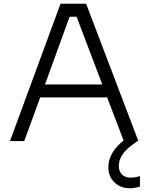

<svg xmlns="http://www.w3.org/2000/svg" viewBox="-20 -750 789 1021"><path d="M108.9 0H33.2L301.8 -730H438L715.8 0H710.9L681.2 22Q611.8 73.2 611.8 132.8Q611.8 160.6 628.7 177.7Q645.5 194.8 674.8 194.8Q701.2 194.8 724.1 186V242.2Q696.8 251 670.9 251Q620.6 251 588.4 219.7Q556.2 188.5 556.2 139.2Q556.2 62 637.2 -2.9L549.8 -231.9H193.8ZM219.2 -300.8H523.9L387.2 -661.1H350.1Z"/></svg>

Font: Sora Light
Style: Regular
Weight: 300
Designer: Jonathan Barnbrook, Julián Moncada
Foundry: Barnbrook Fonts
Version: Version 2.000